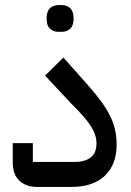

<svg xmlns="http://www.w3.org/2000/svg" viewBox="-20 -734 516 754"><path d="M125 0Q82 0 56 -24.5Q30 -49 30 -97V-172H109V-98H271Q297 -98 314 -104Q331 -110 341 -120Q351 -130 355 -143Q359 -156 359 -171Q359 -204 337 -238.5Q315 -273 261 -326L157 -437L229 -508L325 -400Q356 -365 377.5 -335.5Q399 -306 412.5 -278.5Q426 -251 432 -223.5Q438 -196 438 -166Q438 -88 392 -44Q346 0 261 0ZM210 -609Q189 -609 176 -621.5Q163 -634 163 -661Q163 -689 176 -701.5Q189 -714 210 -714H223Q243 -714 256 -701.5Q269 -689 269 -661Q269 -634 256 -621.5Q243 -609 223 -609Z"/></svg>

Font: IBM Plex Sans Arabic Text
Style: Regular
Weight: 450
Designer: Mike Abbink, Paul van der Laan, Pieter van Rosmalen, Wael Morcos, Khajak Apelian
Foundry: Bold Monday
Version: Version 1.2